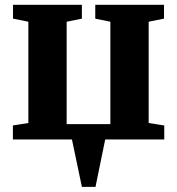

<svg xmlns="http://www.w3.org/2000/svg" viewBox="-20 -568 721 782"><path d="M313.5 193 273 0H32.5V-57L95.5 -67V-479.5L33 -492V-548.5H313.5V-492L251.5 -479.5V-62.5H429.5V-479.5L368 -492V-548.5H648V-492L585.5 -479.5V-67L649 -57V0H408.5L369 193Z"/></svg>

Font: Merriweather 36pt ExtraBold
Style: Regular
Weight: 800
Designer: Eben Sorkin
Foundry: Eben Sorkin
Version: Version 2.100